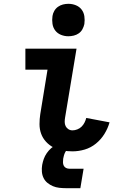

<svg xmlns="http://www.w3.org/2000/svg" viewBox="-20 -785 640 1006"><path d="M360 8Q333 8 307.5 3.5Q282 -1 260 -12.5Q238 -24 221 -42.5Q204 -61 195.5 -84.5Q187 -108 187 -134.5Q187 -161 191 -187L229 -420H113V-530H381L321 -169Q319 -158 319 -146Q319 -134 324 -124Q329 -114 338.5 -108Q348 -102 360 -102Q372 -102 385 -107Q398 -112 407.5 -121.5Q417 -131 423 -143Q429 -155 432 -167L554 -144Q545 -112 527 -83Q509 -54 482.5 -32.5Q456 -11 424 -1.5Q392 8 360 8ZM338 -595Q318 -595 299.5 -602.5Q281 -610 269.5 -625Q258 -640 255 -660Q252 -680 255 -701Q257 -715 264.5 -728Q272 -741 284 -749.5Q296 -758 310 -761.5Q324 -765 338 -765Q359 -765 377.5 -757.5Q396 -750 407.5 -735Q419 -720 422 -700Q425 -680 422 -659Q419 -645 412 -632Q405 -619 393 -610.5Q381 -602 366.5 -598.5Q352 -595 338 -595ZM326 201Q308 201 290.5 199Q273 197 257.5 190.5Q242 184 229 173.5Q216 163 208.5 148Q201 133 199.5 115Q198 97 201 79Q204 63 209.5 47.5Q215 32 225 17.5Q235 3 248 -8.5Q261 -20 277 -27Q293 -34 309 -36.5Q325 -39 341 -39L335 0Q330 0 327 4Q324 8 322 12Q320 16 318 20.5Q316 25 315 29.5Q314 34 313 38Q312 42 311 47Q310 56 310 65.5Q310 75 314 83Q318 91 326 95Q334 99 343 99H418L401 201Z"/></svg>

Font: Iosevka Curly XBdEx
Style: Italic
Weight: 800
Width: 7
Italic angle: -9°
Monospace: yes
Designer: Belleve Invis
Foundry: Belleve Invis
Version: Version 11.1.0; ttfautohint (v1.8.3)